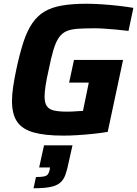

<svg xmlns="http://www.w3.org/2000/svg" viewBox="-20 -716 732 1025"><path d="M318 8Q220 8 159.5 -9Q99 -26 71.5 -66Q44 -106 44 -178Q44 -212 50.5 -255Q57 -298 68 -350Q86 -433 105.5 -492.5Q125 -552 152.5 -592Q180 -632 218 -654.5Q256 -677 311 -686.5Q366 -696 442 -696Q480 -696 524.5 -693Q569 -690 613 -685Q657 -680 692 -674L666 -551Q635 -555 601 -558Q567 -561 537.5 -563Q508 -565 488 -565Q433 -565 396 -562.5Q359 -560 335 -549.5Q311 -539 294.5 -515.5Q278 -492 265.5 -450.5Q253 -409 240 -344Q229 -296 223.5 -260.5Q218 -225 218 -200Q218 -167 230 -149.5Q242 -132 268.5 -126Q295 -120 338 -120Q349 -120 364.5 -120.5Q380 -121 395.5 -122.5Q411 -124 423 -124L454 -275H349L375 -396H637L555 -12Q520 -6 477.5 -1.5Q435 3 393.5 5.5Q352 8 318 8ZM159 289 172 229Q200 229 214.5 226Q229 223 235.5 214.5Q242 206 245 191L247 178H189L215 60H367L347 149Q339 190 329 217.5Q319 245 300 260.5Q281 276 247.5 282.5Q214 289 159 289Z"/></svg>

Font: Saira Thin
Style: Bold Italic
Weight: 700
Italic angle: -12°
Version: Version 1.101